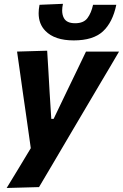

<svg xmlns="http://www.w3.org/2000/svg" viewBox="-20 -762 627 979"><path d="M14 196.5Q43.5 147.5 75.5 95.5Q107 43 137 -6.5L124 -98.5Q117.5 -144.5 111 -190L98 -280Q90.5 -334 82.5 -390Q74.5 -445.5 67 -499L220.5 -503.5Q223.5 -449 227 -397Q230 -345 233 -291L241.5 -156H253.5L318 -290.5Q344 -344 368.5 -395Q393 -446 418.5 -499H587Q563.5 -458.5 541.5 -421.5Q519 -384 492.5 -339Q466 -294 429 -231.5L346 -91Q290 4.5 250.5 71.2Q211 138 179 192ZM356 -556Q258.5 -556 211.5 -604.5Q177 -639.5 177 -694.5Q177 -714.5 181.5 -737.5L301 -742.5Q297 -724 297 -709Q297 -686.5 305.5 -670.5Q319.5 -643.5 363 -643.5Q406.5 -643.5 426 -669.8Q445.5 -696 454.5 -737.5H573Q554.5 -648 504.8 -602Q455 -556 356 -556Z"/></svg>

Font: Heraclito
Style: Bold Italic
Weight: 700
Italic angle: -12°
Designer: Kostas Bartsokas (font) & Cristiano Sobral (main changes)
Foundry: Kostas Bartsokas (font) & Cristiano Sobral (main changes)
Version: Version 1.00;July 8, 2020;FontCreator 13.0.0.2655 64-bit